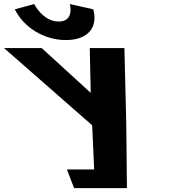

<svg xmlns="http://www.w3.org/2000/svg" viewBox="-231 -943 973 961"><path d="M118.6 -922.7C118.6 -922.7 143 -835.2 63.1 -835.2C-16.8 -835.2 -59.9 -922.7 -59.9 -922.7L-156.9 -896.3C-111.6 -805.4 -10.9 -742.5 98.8 -742.5C208.4 -742.5 260.7 -805.4 235.8 -896.3ZM-211 -702.5 230.4 -315.8 240.3 -94.8H103.9L139.9 -1.3H244.5H404.3L401 -320.9L391.7 -702.5H218.3L223.1 -478.2L-22.3 -702.5Z"/></svg>

Font: Hussar
Style: BdOpOblFour
Weight: 700
Foundry: Cannot Into Space Fonts
Version: Version 2.00